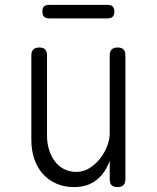

<svg xmlns="http://www.w3.org/2000/svg" viewBox="-20 -754 640 784"><path d="M428 -209V-528Q428 -544 436 -552Q444 -560 460 -560Q477 -560 484.5 -552Q492 -544 492 -528V-22Q492 -6 484 2Q476 10 460 10Q443 10 435.5 2Q428 -6 428 -22V-98Q410 -47 373.5 -18.5Q337 10 282 10Q242 10 209.5 -4.5Q177 -19 154.5 -44.5Q132 -70 120 -105Q108 -140 108 -182V-528Q108 -544 116 -552Q124 -560 140 -560Q157 -560 164.5 -552Q172 -544 172 -528V-199Q172 -170 180 -143.5Q188 -117 203 -96.5Q218 -76 240.5 -64Q263 -52 292 -52Q320 -52 344.5 -67Q369 -82 387.5 -105Q406 -128 417 -156Q428 -184 428 -209ZM180 -679Q166 -679 159.5 -686Q153 -693 153 -707Q153 -721 159.5 -727.5Q166 -734 180 -734H420Q434 -734 440.5 -727Q447 -720 447 -707Q447 -693 440.5 -686Q434 -679 420 -679Z"/></svg>

Font: Maple Mono ExtraLight
Style: Regular
Weight: 275
Monospace: yes
Designer: subframe7536
Version: Version 7.000